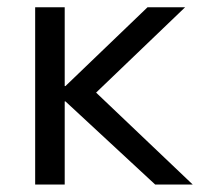

<svg xmlns="http://www.w3.org/2000/svg" viewBox="-20 -496 538 516"><path d="M74.5 0H153.9V-223.5H155.9L397.1 0H498L215.7 -268.6V-225.5L477.5 -476.5H376.5L155.9 -264.7H153.9V-476.5H74.5Z"/></svg>

Font: LL Pando Sans
Style: Regular
Weight: 400
Designer: Joshua Smith
Foundry: Joshua Smith
Version: Version 1.000;Glyphs 3.2.1 (3258)